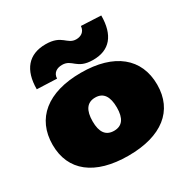

<svg xmlns="http://www.w3.org/2000/svg" viewBox="-195 -1043 1217 1242"><g transform="rotate(-30 413.5 -422.5)"><path d="M414 24C663 24 804 -88 804 -282C804 -478 663 -595 414 -595C164 -595 23 -478 23 -282C23 -88 164 24 414 24ZM414 -162C352 -162 323 -204 323 -284C323 -366 352 -410 414 -410C475 -410 504 -366 504 -284C504 -204 475 -162 414 -162ZM114 -645 262 -639C264 -683 297 -700 334 -700C409 -700 403 -628 523 -627C650 -625 714 -705 714 -850L566 -857C563 -814 531 -797 498 -797C429 -797 432 -869 308 -869C181 -869 114 -789 114 -645Z"/></g></svg>

Font: Mattone Black
Style: Regular
Weight: 900
Width: 6
Designer: Nunzio Mazzaferro
Foundry: Collletttivo
Version: Version 2.000;Glyphs 3.2 (3217)